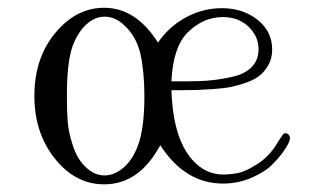

<svg xmlns="http://www.w3.org/2000/svg" viewBox="-20 -463 818 496"><path d="M68.8 -214.8Q68.8 -313 122.8 -377.9Q176.8 -442.9 249 -442.9Q331.1 -442.9 388.2 -353Q416 -394 460 -418Q503.9 -441.9 553.2 -441.9Q607.4 -441.9 645.3 -411.9Q683.1 -381.8 683.1 -335Q683.1 -313 674.1 -296.4Q665 -279.8 652.1 -268.8Q639.2 -257.8 617.2 -250Q595.2 -242.2 577.1 -238.5Q559.1 -234.9 531 -232.9Q502.9 -231 487.1 -230.5Q471.2 -230 444.8 -230H422.9Q426.8 -106 477.1 -49.8Q511.2 -11.7 557.1 -12.2Q575.2 -12.2 595.2 -16.1Q615.2 -20 646 -40Q676.8 -60.1 696.8 -94.2Q710.9 -117.2 713.9 -118.2Q718.8 -120.1 723.9 -116.5Q729 -112.8 729 -106Q729 -97.2 717 -78.6Q705.1 -60.1 685.1 -39.6Q665 -19 630.1 -3.9Q595.2 11.2 556.2 11.2Q458 11.2 394 -87.9Q339.8 13.2 249 13.2Q174.8 13.2 121.8 -53.2Q68.8 -119.6 68.8 -214.8ZM152.8 -215.8Q152.8 -173.8 155 -147Q157.2 -120.1 168.7 -85.4Q180.2 -50.8 202.1 -30.8Q224.1 -9.8 250 -9.8Q274.9 -9.8 298.3 -29.3Q321.8 -48.8 335.9 -85.9Q353 -129.9 353 -214.8Q353 -276.9 343 -322.5Q333 -368.2 300.8 -397.9Q277.8 -419.9 250 -419.9Q225.1 -419.9 203.1 -399.9Q181.2 -379.9 168 -345.2Q152.8 -303.7 152.8 -215.8ZM422.9 -252.9H462.9Q498 -252.9 523.9 -255.4Q549.8 -257.8 581.3 -264.9Q612.8 -272 630.4 -290Q647.9 -308.1 647.9 -335.9Q647.9 -369.1 622.1 -394Q596.2 -418.9 555.2 -418.9Q506.3 -418.9 466.6 -380.9Q426.8 -342.8 422.9 -252.9Z"/></svg>

Font: CMU Serif Upright Italic
Style: UprightItalic
Weight: 500
Version: Version 0.7.0